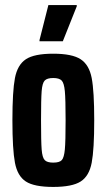

<svg xmlns="http://www.w3.org/2000/svg" viewBox="-20 -730 421 758"><path d="M29 -255Q29 -370 39 -422Q49 -474 82 -496Q115 -518 190 -518Q265 -518 298.5 -496Q332 -474 342 -422Q352 -370 352 -255Q352 -140 342 -87.5Q332 -35 298.5 -13.5Q265 8 190 8Q115 8 82 -13.5Q49 -35 39 -87.5Q29 -140 29 -255ZM239 -255Q239 -338 236 -370Q233 -402 223.5 -412Q214 -422 190 -422Q166 -422 156.5 -412Q147 -402 144.5 -370.5Q142 -339 142 -255Q142 -171 144.5 -139.5Q147 -108 156.5 -98Q166 -88 190 -88Q215 -88 224 -98Q233 -108 236 -140Q239 -172 239 -255ZM136 -572 171 -710H283V-705L228 -567H136Z"/></svg>

Font: Saira ExtraCondensed
Style: Bold
Weight: 700
Width: 2
Designer: Hector Gatti with collaboration of the Omnibus-Type team
Foundry: Omnibus-Type
Version: Version 0.072; ttfautohint (v1.8)